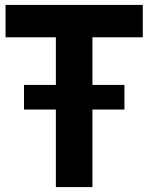

<svg xmlns="http://www.w3.org/2000/svg" viewBox="-20 -760 602 780"><path d="M560 -608.5H355.5V-415H485.5V-315H355.5V0H207V-315H77.5V-415H207V-608.5H2.5V-740H560Z"/></svg>

Font: Encode Sans Condensed
Style: Bold
Weight: 700
Width: 3
Designer: Multiple Designers
Foundry: Impallari Type
Version: Version 2.000